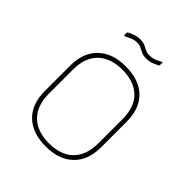

<svg xmlns="http://www.w3.org/2000/svg" viewBox="-180 -729 849 849"><g transform="rotate(45 245.0 -304.5)"><path d="M245 11Q162 11 115.5 -33.5Q69 -78 69 -160V-319Q69 -400 116 -445Q163 -490 245 -490Q329 -490 375 -445.5Q421 -401 421 -319V-160Q421 -79 374.5 -34Q328 11 245 11ZM245 -9Q319 -9 359.5 -49Q400 -89 400 -164V-315Q400 -390 359.5 -429.5Q319 -469 245 -469Q172 -469 131 -429.5Q90 -390 90 -315V-164Q90 -89 131 -49Q172 -9 245 -9ZM284 -578Q266 -578 254.5 -583.5Q243 -589 232 -594.5Q221 -600 206 -600Q188 -600 173.5 -593Q159 -586 148 -581Q143 -580 143 -584V-597Q143 -601 145 -602Q154 -607 171 -613.5Q188 -620 206 -620Q225 -620 236.5 -614.5Q248 -609 258.5 -603.5Q269 -598 284 -598Q302 -598 317 -604Q332 -610 344 -617Q346 -619 347 -618Q348 -617 348 -615V-601Q348 -598 346 -597Q337 -591 320 -584.5Q303 -578 284 -578Z"/></g></svg>

Font: Sofia Sans Semi Condensed Thin
Style: Regular
Weight: 250
Version: Version 4.100